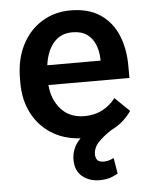

<svg xmlns="http://www.w3.org/2000/svg" viewBox="-53 -582 641 819"><g transform="rotate(-5 268.0 -172.0)"><path d="M419.4 172.9Q407.2 180.2 388.2 187.3Q369.1 194.3 339.8 194.3Q296.9 194.3 266.8 169.7Q236.8 145 236.8 97.2Q236.8 74.7 245.6 52.2Q254.4 29.8 274.9 9.3Q202.1 4.9 149.4 -29.3Q96.7 -63.5 68.1 -119.9Q39.6 -176.3 39.6 -246.1V-265.6Q39.6 -348.6 70.8 -409.9Q102.1 -471.2 156.5 -504.6Q210.9 -538.1 279.3 -538.1Q355 -538.1 405 -505.1Q455.1 -472.2 480 -413.8Q504.9 -355.5 504.9 -279.3V-229H158.2Q163.1 -166 200.2 -124.8Q237.3 -83.5 300.3 -83.5Q342.8 -83.5 376 -100.6Q409.2 -117.7 433.6 -148.9L495.6 -88.9Q481.4 -67.9 459.7 -48.1Q438 -28.3 408.2 -14.2H408.7Q374.5 7.8 352.3 31Q330.1 54.2 330.1 83Q330.1 98.1 337.6 107.4Q345.2 116.7 364.7 116.7Q379.4 116.7 390.4 112.8Q401.4 108.9 408.2 105.5ZM278.8 -444.3Q229 -444.3 199 -409.4Q168.9 -374.5 160.6 -313.5H388.7V-322.8Q387.7 -354.5 376.5 -382.3Q365.2 -410.2 341.6 -427.2Q317.9 -444.3 278.8 -444.3Z"/></g></svg>

Font: Vazirmatn UI FD Medium
Style: Regular
Weight: 500
Designer: Saber Rastikerdar
Foundry: Saber Rastikerdar
Version: Version 33.003